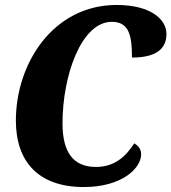

<svg xmlns="http://www.w3.org/2000/svg" viewBox="-20 -744 691 774"><path d="M318 10C472 10 549 -66 549 -122C549 -144 536 -158 521 -166C488 -114 442 -71 367 -71C276 -71 232 -129 232 -247C232 -438 307 -656 431 -656C502 -656 512 -597 512 -512C596 -512 651 -538 651 -607C651 -667 586 -724 450 -724C195 -724 44 -489 44 -258C44 -91 136 10 318 10Z"/></svg>

Font: Noto Serif Condensed Black
Style: Italic
Weight: 900
Width: 3
Italic angle: -12°
Designer: Monotype Design Team
Foundry: Monotype Imaging Inc.
Version: Version 2.013